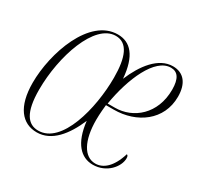

<svg xmlns="http://www.w3.org/2000/svg" viewBox="-124 -693 877 851"><g transform="rotate(30 314.5 -268.0)"><path d="M156 10C232 10 286 -58 323 -145C335 -37 382 10 443 10C513 10 559 -46 559 -89C559 -99 557 -104 551 -106C528 -30 489 0 450 0C392 0 357 -65 357 -170C357 -201 361 -240 362 -248H402C519 -248 620 -319 620 -440C620 -507 589 -546 534 -546C460 -546 404 -471 369 -387C360 -500 316 -546 252 -546C107 -546 31 -324 31 -172C31 -49 81 10 156 10ZM158 0C105 0 71 -42 71 -160C71 -330 139 -536 247 -536C308 -536 332 -474 332 -371C332 -212 277 0 158 0ZM402 -258H365C388 -397 448 -536 529 -536C564 -536 582 -510 582 -454C582 -329 495 -258 402 -258Z"/></g></svg>

Font: Noto Serif Display ExtraCondensed ExtraLight
Style: Italic
Weight: 200
Width: 2
Italic angle: -12°
Designer: Monotype Design Team
Foundry: Monotype Imaging Inc.
Version: Version 2.009